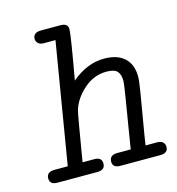

<svg xmlns="http://www.w3.org/2000/svg" viewBox="-95 -693 714 775"><g transform="rotate(-15 262.5 -305.5)"><path d="M49.8 -53.2H107.9L191.9 -558.1H142.1Q127.9 -558.1 119.9 -565.7Q111.8 -573.2 111.8 -584Q111.8 -610.8 146 -610.8H226.1Q258.3 -610.8 257.8 -585.9Q257.8 -562 225.1 -379.9Q290 -435.1 361.8 -435.1Q416 -435.1 446 -408Q476.1 -380.9 476.1 -329.1Q476.1 -312 468 -262.9Q460 -213.9 448.5 -147.9Q437 -82 433.1 -53.2H481Q498 -53.2 505.6 -45.2Q513.2 -37.1 513.2 -26.9Q513.2 0 481 0H314Q281.7 0 282 -25.9Q282.2 -51.8 312 -53.2H371.1Q374 -73.2 385 -139.2Q396 -205.1 405 -260.5Q414.1 -315.9 414.1 -329.1Q414.1 -355 402.1 -368.4Q390.1 -381.8 356.9 -381.8Q305.2 -381.8 263.7 -345.9Q222.2 -310.1 207 -264.2Q204.1 -255.4 195.1 -202.6Q186 -149.9 178 -102.1Q169.9 -54.2 169.9 -53.2H219.2Q250 -53.2 250 -26.9Q250 0 217.8 0H50.8Q19 0 19 -25.9Q19 -51.8 49.8 -53.2Z"/></g></svg>

Font: CMU Typewriter Text
Style: LightOblique
Weight: 200
Italic angle: -9.46001°
Version: Version 0.7.0